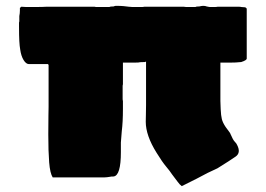

<svg xmlns="http://www.w3.org/2000/svg" viewBox="-20 -603 908 656"><path d="M338 3H160Q151 -11 148 -48Q145 -86 145 -144Q145 -189 145.5 -209Q146 -229 146 -237.5Q146 -246 146 -254V-381L144 -384H79Q69 -384 60.5 -398Q52 -412 49 -434Q47 -445 46 -463Q45 -481 45 -513V-526Q46 -528 46 -531.5Q46 -535 46 -548Q47 -553 47.5 -558Q48 -563 48 -568V-576L53 -580L70 -579H90Q130 -579 139 -580H303Q306 -579 310.5 -579Q315 -579 333 -579H354Q356 -581 368 -581Q373 -583 375.5 -583Q378 -583 380 -583Q393 -583 403 -582Q413 -581 420 -580L433 -579H446Q460 -579 464.5 -579Q469 -579 473 -580H608Q613 -579 619.5 -579Q626 -579 633 -579H648Q650 -581 661 -581Q665 -582 668.5 -582.5Q672 -583 674 -583Q682 -583 686 -581Q691 -580 693.5 -579.5Q696 -579 698 -579Q706 -579 712.5 -579Q719 -579 724 -580H764Q790 -580 795.5 -580Q801 -580 805 -579L818 -578Q823 -575 823 -573V-403Q823 -397 804 -391Q797 -390 785 -389.5Q773 -389 763 -389H733V-258L734 -230Q735 -208 738 -196Q741 -184 751 -169Q758 -159 762.5 -153.5Q767 -148 768 -144Q776 -125 782 -119Q788 -113 790 -108Q804 -81 785 -68Q776 -62 770 -58Q764 -54 761 -52L723 -28L689 -12L651 8L601 33Q594 28 586.5 17.5Q579 7 568 -7Q561 -18 547.5 -34Q534 -50 515 -81Q478 -140 478 -187Q478 -200 478.5 -212Q479 -224 479 -244Q479 -264 479 -299.5Q479 -335 479 -393Q477 -391 474 -391Q461 -391 458.5 -390.5Q456 -390 453.5 -389.5Q451 -389 438 -389H400V-315Q399 -312 399 -308.5Q399 -305 399 -288Q399 -270 399 -265.5Q399 -261 400 -258V-230Q400 -208 399 -189Q398 -170 396 -154L393 -116V-83Q393 -3 368 0Q359 0 356 1Q349 2 345.5 2.5Q342 3 338 3Z"/></svg>

Font: Sigmar
Style: Regular
Weight: 400
Designer: Vernon Adams
Foundry: Vernon Adams
Version: Version 1.000; ttfautohint (v1.8.4.7-5d5b);gftools[0.9.24]